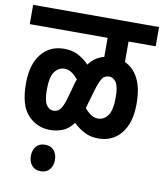

<svg xmlns="http://www.w3.org/2000/svg" viewBox="-86 -692 779 913"><g transform="rotate(10 304.0 -235.5)"><path d="M0 -529V-622H608V-529H477V-430Q518 -412 542 -366Q566 -320 566 -243Q566 -152 525 -101Q484 -50 414 -50Q379 -50 350 -64Q321 -78 294 -104Q270 -72 241 -61Q212 -50 181 -50Q118 -50 74.5 -96.5Q31 -143 31 -248Q31 -340 72 -391Q113 -442 182 -442Q219 -442 247 -428.5Q275 -415 303 -387Q319 -409 337.5 -420.5Q356 -432 376 -437V-529ZM336 -197Q334 -189 332 -182Q348 -163 363.5 -153Q379 -143 397 -143Q425 -143 444 -168.5Q463 -194 463 -256Q463 -310 449 -329.5Q435 -349 417 -349Q392 -349 380.5 -329.5Q369 -310 358 -273ZM134 -238Q134 -183 148 -163Q162 -143 181 -143Q205 -143 217.5 -162.5Q230 -182 240 -219L261 -295Q264 -302 266 -309Q249 -329 233.5 -339Q218 -349 200 -349Q172 -349 153 -323.5Q134 -298 134 -238ZM114 87Q114 59 129 41Q144 23 172 23Q200 23 215 41Q230 59 230 87Q230 115 215 133Q200 151 172 151Q144 151 129 133Q114 115 114 87Z"/></g></svg>

Font: Noto Sans Devanagari UI ExtraCondensed SemiBold
Style: Regular
Weight: 600
Width: 2
Designer: Jelle Bosma - Monotype Design Team
Foundry: Monotype Imaging Inc.
Version: Version 2.004; ttfautohint (v1.8.4.7-5d5b)